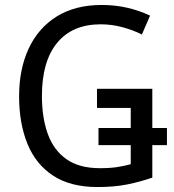

<svg xmlns="http://www.w3.org/2000/svg" viewBox="-20 -744 701 774"><path d="M373 10Q264 10 194 -36Q124 -82 90.5 -164.5Q57 -247 57 -356Q57 -465 95.5 -548Q134 -631 208.5 -677.5Q283 -724 390 -724Q445 -724 494 -712.5Q543 -701 585 -681L552 -605Q516 -623 473 -634.5Q430 -646 386 -646Q272 -646 210.5 -571.5Q149 -497 149 -357Q149 -270 172.5 -204.5Q196 -139 247.5 -102.5Q299 -66 383 -66Q423 -66 452.5 -70.5Q482 -75 507 -82V-159H377V-228H507V-309H371V-386H594V-228H653V-159H594V-28Q545 -11 493 -0.5Q441 10 373 10Z"/></svg>

Font: Noto Sans SemiCondensed
Style: Regular
Weight: 400
Width: 4
Designer: Monotype Design Team
Foundry: Monotype Imaging Inc.
Version: Version 2.013; ttfautohint (v1.8.4.7-5d5b)